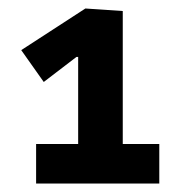

<svg xmlns="http://www.w3.org/2000/svg" viewBox="-20 -730 436 452"><path d="M65 -298V-391H164V-596H160L83 -537L30 -612L181 -710L269 -704V-391H355V-298Z"/></svg>

Font: Ruda ExtraBold
Style: Regular
Weight: 800
Designer: Mariela Monsalve and Angelina Sanchez
Foundry: Mariela Monsalve and Angelina Sanchez
Version: Version 2.000